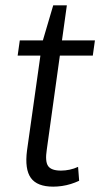

<svg xmlns="http://www.w3.org/2000/svg" viewBox="-20 -691 375 718"><path d="M179 7Q119 7 95.5 -25.5Q72 -58 81 -128L138 -532L179 -671H230L155 -132Q148 -87 160 -70Q172 -53 208 -53Q224 -53 240.5 -56.5Q257 -60 272 -67L276 -15Q261 -8 245 -3Q229 2 212 4.5Q195 7 179 7ZM54 -540H335L327 -483H46Z"/></svg>

Font: Pathway Extreme SemiCondensed Light
Style: Italic
Weight: 300
Width: 4
Italic angle: -8°
Version: Version 1.001;gftools[0.9.26]